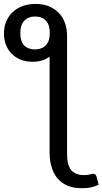

<svg xmlns="http://www.w3.org/2000/svg" viewBox="-75 -784 526 986"><path d="M104.5 -530.3Q139.6 -530.3 160.2 -550.8Q180.7 -572.3 180.7 -615.2Q180.7 -656.2 161.1 -677.7Q140.6 -699.2 105.5 -699.2Q70.3 -699.2 49.8 -677.7Q29.3 -656.2 29.3 -614.3Q29.3 -572.3 48.8 -550.8Q69.3 -530.3 104.5 -530.3ZM431.6 165Q409.2 174.8 390.6 178.7Q371.1 182.6 346.7 182.6Q303.7 182.6 272.5 169.9Q241.2 156.2 220.7 132.8Q200.2 108.4 190.4 75.2Q179.7 41 179.7 1Q179.7 -164.1 179.7 -493.2Q144.5 -466.8 92.8 -466.8Q59.6 -466.8 33.2 -476.6Q5.9 -487.3 -13.7 -506.8Q-33.2 -525.4 -43.9 -552.7Q-54.7 -579.1 -54.7 -611.3Q-54.7 -646.5 -43 -673.8Q-31.2 -702.1 -9.8 -721.7Q11.7 -742.2 41 -752.9Q71.3 -763.7 107.4 -763.7Q143.6 -763.7 173.8 -752.9Q203.1 -741.2 224.6 -719.7Q246.1 -699.2 257.8 -668Q269.5 -636.7 269.5 -597.7Q269.5 -394.5 269.5 10.7Q269.5 63.5 291 89.8Q313.5 115.2 355.5 115.2Q374 115.2 384.8 112.3Q395.5 108.4 401.4 108.4Q408.2 108.4 413.1 111.3Q418.9 115.2 421.9 126Q424.8 138.7 431.6 165Z"/></svg>

Font: Lato
Style: Regular
Weight: 400
Designer: Lukasz Dziedzic with Adam Twardoch and Botio Nikoltchev
Version: Version 2.015; 2015-08-06; http://www.latofonts.com/